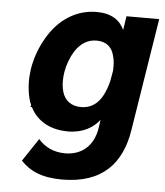

<svg xmlns="http://www.w3.org/2000/svg" viewBox="-51 -567 687 801"><g transform="rotate(5 292.0 -166.5)"><path d="M447 -514 438 -456C420 -495 385 -521 322 -521C239 -521 165 -476 117 -393C93 -353 76 -305 69 -261C67 -244 65 -227 65 -210C65 -185 68 -159 74 -136C76 -127 79 -119 83 -111L81 -102H87C119 -38 182 -14 245 -14C308 -14 350 -40 377 -74L372 -40C360 38 309 78 241 78C193 78 154 58 129 28L65 124C103 165 155 188 238 188C407 188 487 98 509 -44L584 -514ZM382 -180C361 -139 329 -120 291 -120C249 -120 222 -142 212 -177C208 -190 206 -206 206 -222C206 -234 207 -246 209 -259C214 -290 226 -322 242 -348C265 -383 294 -402 332 -402C372 -402 397 -382 406 -343C411 -326 412 -306 411 -283L403 -238C398 -218 391 -198 382 -180Z"/></g></svg>

Font: Arthouse Owned
Style: Bold Italic
Weight: 700
Italic angle: -10°
Designer: Jeremy Tribby
Foundry: Tribby Type
Version: Version 1.000;PS 001.000;hotconv 1.0.88;makeotf.lib2.5.64775